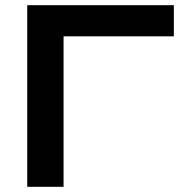

<svg xmlns="http://www.w3.org/2000/svg" viewBox="-20 -720 700 740"><path d="M225 0H85V-700H650V-580H225Z"/></svg>

Font: Squares Bold
Style: Regular
Weight: 400
Designer: Typetype
Foundry: Typetype
Version: Version 001.000